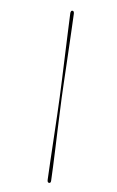

<svg xmlns="http://www.w3.org/2000/svg" viewBox="-145 -835 662 1091"><g transform="rotate(15 186.0 -289.5)"><path d="M195.7 -285.6Q200.6 -246.5 207.8 -186.5Q214.9 -126.4 222.6 -58.4Q230.3 9.6 237.6 73.7Q244.9 137.8 251 185.2Q252.9 201.9 263.4 200.9Q273.2 200.2 271.5 185.8Q267.8 153.6 261.5 106.6Q255.2 59.6 247.7 5.8Q240.1 -48 232.4 -102.2Q224.7 -156.3 218.4 -203.9Q212 -251.4 207.5 -284.5Q203.4 -318.4 197.6 -366.8Q191.8 -415.2 185.6 -470.4Q179.3 -525.7 172.7 -580.5Q166 -635.3 160.5 -683.1Q155 -730.8 150.6 -763.9Q148.3 -779.6 138.3 -778.4Q130.1 -777.7 130.1 -763.3Q136.6 -715.2 145.5 -650Q154.5 -584.7 164.2 -515.5Q173.8 -446.2 182.3 -385.4Q190.7 -324.6 195.7 -285.6Z"/></g></svg>

Font: Fraunces 144pt Black
Style: Italic
Weight: 900
Italic angle: -16°
Version: Version 1.000;[0bf87f6ff]